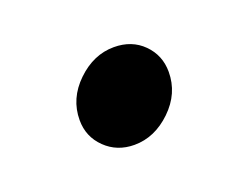

<svg xmlns="http://www.w3.org/2000/svg" viewBox="-43 -404 378 293"><g transform="rotate(-20 146.5 -257.5)"><path d="M223 -269Q223 -234 196 -208Q169 -182 136 -182Q108 -182 89 -200.5Q70 -219 70 -246Q70 -281 97 -307Q124 -333 157 -333Q186 -333 204.5 -314.5Q223 -296 223 -269Z"/></g></svg>

Font: Rosario
Style: Bold Italic
Weight: 700
Italic angle: -8.05°
Designer: Hector Gatti
Foundry: Omnibus Type
Version: Version 1.101; ttfautohint (v1.8.1.43-b0c9)